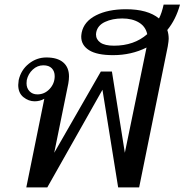

<svg xmlns="http://www.w3.org/2000/svg" viewBox="-20 -812 800 832"><path d="M705 -682Q711 -664 711 -644Q711 -635 707 -611L583 0H492L424 -423L185 0H94L172 -384Q153 -373 130 -373Q104 -373 81.5 -391Q59 -409 59 -444Q59 -449 61 -465Q71 -509 105 -536Q139 -563 181 -563Q229 -563 254 -541.5Q279 -520 279 -481Q279 -467 276 -450L215 -150L417 -502H465L521 -150L615 -606Q549 -573 470 -573Q400 -573 366 -594.5Q332 -616 332 -653Q332 -659 334 -671Q344 -719 396 -745.5Q448 -772 526 -772Q620 -772 669 -732Q681 -755 689 -792H760Q742 -727 705 -682ZM474 -614Q561 -614 618 -664Q611 -697 582 -714.5Q553 -732 510 -732Q467 -732 435 -717Q403 -702 397 -672L396 -663Q396 -641 415 -627.5Q434 -614 474 -614ZM217 -482Q217 -503 204.5 -516Q192 -529 168 -529Q142 -529 122 -510.5Q102 -492 96 -465Q95 -460 95 -451Q95 -430 108 -416.5Q121 -403 142 -403Q173 -403 195 -426.5Q217 -450 217 -482Z"/></svg>

Font: Taviraj
Style: Italic
Weight: 400
Italic angle: -12°
Designer: Katatrad Team
Foundry: CadsonDemak
Version: Version 1.001